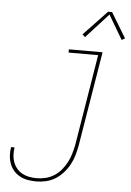

<svg xmlns="http://www.w3.org/2000/svg" viewBox="-63 -1007 725 1061"><g transform="rotate(5 299.5 -476.5)"><path d="M180 8Q155 8 132 4Q109 0 89 -10.5Q69 -21 54 -38Q39 -55 31 -76.5Q23 -98 21.5 -121.5Q20 -145 24 -169H43Q40 -148 41 -127Q42 -106 49 -87Q56 -68 69 -52.5Q82 -37 99.5 -27.5Q117 -18 137.5 -14Q158 -10 180 -10Q204 -10 229 -16Q254 -22 276.5 -36.5Q299 -51 316 -71.5Q333 -92 345 -115Q357 -138 364 -162.5Q371 -187 376 -211L459 -717H295V-735H482L395 -208Q390 -182 382.5 -155.5Q375 -129 361.5 -104Q348 -79 328.5 -57Q309 -35 285 -20Q261 -5 233.5 1.5Q206 8 180 8ZM378 -810 363 -824 493 -961H515L599 -822L581 -812L502 -946Z"/></g></svg>

Font: Iosevka SS04 Thin
Style: Italic
Weight: 100
Italic angle: -9°
Monospace: yes
Designer: Belleve Invis
Foundry: Belleve Invis
Version: Version 19.0.0; ttfautohint (v1.8.4)